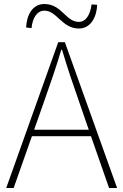

<svg xmlns="http://www.w3.org/2000/svg" viewBox="-20 -936 614 956"><path d="M436 -914C429 -861 407 -827 372 -827C308 -827 287 -916 201 -916C142 -916 113 -862 110 -799L137 -796C142 -849 166 -883 201 -883C264 -883 288 -794 373 -794C430 -794 461 -848 464 -912ZM523 0H563L303 -726H270L11 0H48L139 -258H433ZM150 -290 201 -435C232 -523 258 -597 285 -688H289C316 -597 341 -523 372 -435L422 -290Z"/></svg>

Font: SSpoqa Han Sans Neo Thin
Style: Regular
Weight: 100
Designer: [Spoqa Han Sans Neo] Dong-huui Kim  Younghwa Kang  Yujin Lee  [Noto Sans] Ryoko NISHIZUKA  (kana & ideographs); Paul D. 
Foundry: Spoqa (http://www.spoqa-han-sans.com)
Version: Version 1.000